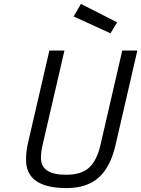

<svg xmlns="http://www.w3.org/2000/svg" viewBox="-20 -950 721 980"><path d="M393 -930 578 -836 544 -780 356 -866ZM189 -144Q189 -58 317 -58Q396 -58 435.5 -95Q475 -132 493 -211L604 -692H681L570 -211Q544 -97 483.5 -43.5Q423 10 320 10Q113 10 113 -134Q113 -183 124 -225L232 -692H309L199 -217Q189 -177 189 -144Z"/></svg>

Font: Titillium Web
Style: Italic
Weight: 400
Italic angle: -13°
Version: Version 1.002;PS 57.000;hotconv 1.0.70;makeotf.lib2.5.55311